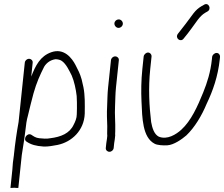

<svg xmlns="http://www.w3.org/2000/svg" viewBox="-20 -746 1110 950"><path d="M102.7 -436 71.9 -142C62.6 -90.7 55.1 -39.3 49.1 18L48.5 24C46.5 36.7 44.9 48.3 43.8 59C43.2 71 42.3 82.7 41.1 94C38 124 34.9 154 31.7 184L50.8 183C53.5 183 70.6 184.9 70.7 184L87.8 21C91.5 -3.3 95.8 -31.5 100 -57C102.9 -84.6 107.4 -108.7 110.7 -140C112.6 -152 115.1 -163.3 118.2 -174C126.7 -213.2 136.3 -245.7 145.8 -284C161.3 -338.4 177.1 -373.3 198.6 -416C210.3 -435.4 229.9 -449.5 254.5 -453C265.1 -453 279.3 -449.9 286.5 -444C308.1 -428.6 322.7 -396.2 335 -372C346.8 -344.9 355.7 -304.4 359.4 -271C359.9 -257 359.9 -257 360.6 -239.5C361.4 -219.1 360.3 -199.3 359.9 -180C360 -161.6 351.8 -142.7 344.5 -129C324.6 -85.8 281.3 -68.5 228.5 -62C210 -58.1 192.4 -60.6 174.5 -62C156.6 -63.8 146.1 -71.8 135.3 -79C114.2 -91.8 91.8 -57.1 111.7 -45C133.8 -30.2 157.5 -23.5 195.2 -21C217.4 -19.6 245.3 -25.4 265 -29C334.9 -43.4 396.5 -100.6 399.3 -184C399.9 -231.2 400.7 -274.2 392.9 -314L384 -353C375.1 -384.2 367.5 -396.9 354.3 -423C335.8 -459.6 296.2 -509.7 233.6 -487.5C179.2 -468.2 156.2 -422.7 134.5 -367L141.7 -436C142.8 -446.6 134.3 -455 123.7 -455C113.1 -455 103.8 -446.6 102.7 -436Z M529 -448 514.8 -313C511.3 -279.8 511.5 -248.4 510 -219C508 -184 509.6 -154.6 510.7 -121.5C511.2 -108.4 509.3 -84 510.8 -74C510.2 -69 510.2 -69 509.2 -59C507.7 -51.7 506.7 -44.7 506 -38L503.5 -14C502.4 -3.4 510.9 5 521.5 5C532.1 5 541.4 -3.4 542.5 -14L545 -38C545.6 -44 546.6 -50.3 548 -57C549.2 -69 549.2 -69 550.1 -77C549.5 -77.7 549.5 -84.3 550.2 -97C551.6 -140.1 546.8 -177 549.3 -222C550.7 -250 550.5 -281.2 553.8 -313L568 -448C569.1 -458.6 560.5 -467 549.9 -467C539.4 -467 530.1 -458.6 529 -448ZM546.1 -631C545 -619.9 554.7 -608 566.2 -608C577.5 -608 586.6 -616.2 587.8 -627.5C589 -638.8 578.9 -650 567.6 -650C556.6 -650 547.3 -641.9 546.1 -631Z M690.8 -466 684.3 -404C678.5 -348.1 677.9 -295.6 680.1 -244.5C683.7 -161.2 685 -66.5 744.7 -35C757.3 -27.7 787.1 -25.7 807.8 -27C839.8 -28.7 879.9 -56.9 902 -76C942.8 -114.8 978.3 -173.8 1002.3 -232C1033 -296 1058.5 -367.5 1067.5 -453L1068.6 -464C1069.7 -474.6 1062.3 -484 1051.7 -484C1041.2 -484 1030.7 -474.6 1029.6 -464L1028.5 -453C1021.9 -389.7 1005.4 -337.8 985.2 -288C958 -221 925.7 -148.1 876.9 -104C852.2 -81.6 807.5 -52.4 765.3 -70C742.7 -81.9 733.3 -112.2 727.9 -142C718.4 -219.6 713.5 -310.3 723.3 -404L729.8 -466C730.9 -476.3 722.6 -486 712.4 -486C702.3 -486 691.9 -476.3 690.8 -466ZM988.7 -722 978 -716C960.7 -705.7 950.4 -696.5 937.3 -680C913.5 -647.9 884.3 -608.1 859.6 -578C844.8 -556.1 874.7 -534.5 889.3 -556C903.9 -573.8 912.2 -584.1 927.4 -605C948.5 -632.3 966.4 -665.9 995.6 -683L1006.2 -689C1028.9 -701.2 1011.9 -737.4 988.7 -722Z"/></svg>

Font: Just Breathe
Style: Obl2
Weight: 400
Foundry: Cannot Into Space Fonts
Version: Version 0.72